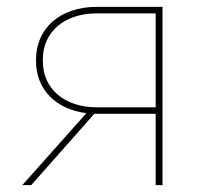

<svg xmlns="http://www.w3.org/2000/svg" viewBox="-20 -540 589 560"><path d="M45 0H71L255 -208H434V0H454V-520H262C156 -520 85 -458 85 -366V-362C85 -279 143 -221 232 -210ZM262 -227C168 -227 105 -281 105 -361V-367C105 -447 168 -501 262 -501H434V-227Z"/></svg>

Font: Fixel Text Thin
Style: Regular
Weight: 100
Width: 4
Designer: AlfaBravo + MacPaw
Foundry: Kyrylo Tkachov, Marchela Mozhyna, Serhii Makarenko, Maria Weinstein, Zakhar Kryvoshyya
Version: Version 1.211